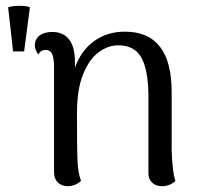

<svg xmlns="http://www.w3.org/2000/svg" viewBox="-20 -630 714 661"><path d="M25 -453H63L83 -605Q71 -610 47 -610Q23 -610 8 -605ZM584 -7Q564 11 538 11Q517 11 504 -1Q491 -13 491 -33V-303Q490 -390 466.5 -432Q443 -474 387 -474Q352 -474 319.5 -450Q287 -426 266 -374Q245 -322 245 -241Q245 -112 247 -73Q249 -34 259 -7Q238 11 213 11Q192 11 179 -2Q166 -15 166 -37V-406Q165 -434 158.5 -446Q152 -458 138 -458Q119 -458 112 -442Q100 -459 100 -474Q100 -495 116 -507.5Q132 -520 160 -520Q198 -520 218 -494Q238 -468 238 -417V-397Q259 -456 304 -488.5Q349 -521 410 -521Q571 -521 571 -313V-114Q573 -38 584 -7Z"/></svg>

Font: Arima Madurai
Style: Regular
Weight: 400
Designer: Joana Correia and Natanael Gama
Foundry: NDISCOVER
Version: Version 1.020